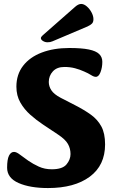

<svg xmlns="http://www.w3.org/2000/svg" viewBox="-20 -939 577 972"><path d="M223 13Q132 13 74 -12.5Q16 -38 16 -90Q16 -132 25.5 -151Q35 -170 51 -170Q63 -170 80.5 -156.5Q98 -143 122.5 -126Q147 -109 176.5 -95.5Q206 -82 242 -82Q296 -82 316.5 -106.5Q337 -131 337 -159Q337 -187 324 -210Q311 -233 275 -257L197 -309Q164 -331 133.5 -358Q103 -385 83 -420Q63 -455 63 -500Q63 -562 97 -606Q131 -650 191.5 -673Q252 -696 331 -696Q393 -696 429.5 -688.5Q466 -681 482 -665.5Q498 -650 498 -626Q498 -598 489 -574Q480 -550 465 -550Q455 -550 441 -559Q427 -568 406 -577Q384 -587 359.5 -593.5Q335 -600 306 -600Q268 -600 247.5 -577.5Q227 -555 227 -524Q227 -502 240 -482Q253 -462 287 -444L359 -407Q406 -383 440 -358.5Q474 -334 493 -299Q512 -264 512 -208Q512 -102 434.5 -44.5Q357 13 223 13ZM196 -760Q187 -752 187 -746Q187 -738 197.5 -731.5Q208 -725 220 -725Q228 -725 233.5 -726Q239 -727 246 -730L423 -805Q438 -812 445.5 -819.5Q453 -827 453 -842Q453 -858 443.5 -876Q434 -894 419.5 -906.5Q405 -919 391 -919Q377 -919 361 -905Z"/></svg>

Font: Alkatra
Style: Bold
Weight: 700
Designer: Suman Bhandary
Version: Version 1.100;gftools[0.9.22]